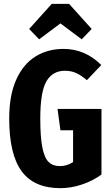

<svg xmlns="http://www.w3.org/2000/svg" viewBox="-20 -965 585 1001"><path d="M508 -626 433 -547Q402 -573 376.5 -584.5Q351 -596 318 -596Q254 -596 222 -541Q190 -486 190 -347Q190 -249 201 -195Q212 -141 234 -120Q256 -99 292 -99Q329 -99 361 -120V-286H295L280 -397H509V-55Q464 -22 407 -3Q350 16 295 16Q158 16 93 -72Q28 -160 28 -347Q28 -468 64.5 -549.5Q101 -631 165 -670.5Q229 -710 311 -710Q424 -710 508 -626ZM184 -760 132 -814 250 -945H340L458 -814L406 -760L295 -843Z"/></svg>

Font: Fira Sans Extra Condensed
Style: Bold
Weight: 700
Width: 1
Designer: Carrois Corporate & Edenspiekermann AG
Foundry: Carrois Corporate GbR & Edenspiekermann AG
Version: Version 4.203